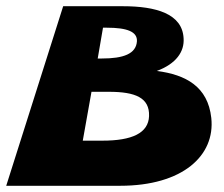

<svg xmlns="http://www.w3.org/2000/svg" viewBox="-34 -597 720 617"><path d="M169 -577 -14 0H352C553 0 658 -97 645 -218C634 -319 563 -357 470 -369C532 -392 559 -431 556 -474C552 -553 467 -577 361 -577ZM280 -409 297 -508H309C375 -508 408 -495 406 -464C403 -424 363 -409 293 -409ZM232 -145 260 -302H316C401 -302 447 -283 445 -224C443 -169 390 -145 295 -145Z"/></svg>

Font: Hussar Milosc
Style: Bold
Weight: 700
Foundry: Cannot Into Space Fonts
Version: Version 1.02